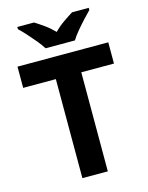

<svg xmlns="http://www.w3.org/2000/svg" viewBox="-135 -1018 850 1101"><g transform="rotate(-15 289.5 -467.0)"><path d="M365 0H214V-588H20V-714H559V-588H365ZM203 -774Q189 -797 166.5 -824Q144 -851 120.5 -877Q97 -903 78 -921V-934H177Q203 -918 233 -896.5Q263 -875 289 -848Q315 -875 346 -896.5Q377 -918 403 -934H502V-921Q484 -903 460 -877Q436 -851 413.5 -824Q391 -797 377 -774Z"/></g></svg>

Font: Noto Sans Bamum
Style: Regular
Weight: 400
Designer: Monotype Design Team
Foundry: Monotype Imaging Inc.
Version: Version 2.001